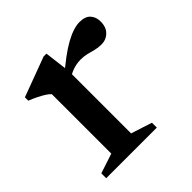

<svg xmlns="http://www.w3.org/2000/svg" viewBox="-129 -561 668 668"><g transform="rotate(-45 205.5 -227.0)"><path d="M346.5 -450Q374 -450 387 -435.8Q400 -421.5 400 -399Q400 -371.5 384.2 -356Q368.5 -340.5 345.5 -340.5Q329.5 -340.5 315.5 -344.2Q301.5 -348 287.2 -351.5Q273 -355 256.5 -355Q245 -355 232 -352.2Q219 -349.5 206.8 -343.8Q194.5 -338 183.5 -330L171.5 -350Q202.5 -377 228 -396Q253.5 -415 274.8 -426.8Q296 -438.5 313.8 -444.2Q331.5 -450 346.5 -450ZM199.5 -356V-49L277 -24V0H28V-24L101 -48V-340.5Q94 -348 83.2 -354.8Q72.5 -361.5 58.5 -368.5Q44.5 -375.5 27 -382.5V-399L173.5 -453.5H187.5Z"/></g></svg>

Font: Newsreader 16pt 16pt Medium
Style: Regular
Weight: 500
Version: Version 1.003